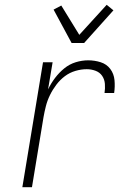

<svg xmlns="http://www.w3.org/2000/svg" viewBox="-20 -779 540 799"><path d="M73 0 159 -520H199L180 -407Q192 -432 209 -454.5Q226 -477 247.5 -494.5Q269 -512 295 -520Q321 -528 347 -528Q374 -528 399 -520Q424 -512 439 -492Q454 -472 456.5 -445.5Q459 -419 455 -392H415Q418 -411 416.5 -430Q415 -449 405 -463.5Q395 -478 377.5 -484.5Q360 -491 341 -491Q318 -491 294 -484Q270 -477 250 -462Q230 -447 214.5 -426.5Q199 -406 188 -383.5Q177 -361 171 -337.5Q165 -314 161 -291L113 0ZM278 -600 203 -739 235 -756 310 -634 424 -759 452 -736 330 -600Z"/></svg>

Font: Iosevka Term Curly Extralight
Style: Italic
Weight: 200
Italic angle: -9°
Designer: Belleve Invis
Foundry: Belleve Invis
Version: Version 32.3.0